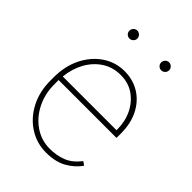

<svg xmlns="http://www.w3.org/2000/svg" viewBox="-213 -820 929 929"><g transform="rotate(45 252.0 -355.0)"><path d="M273.9 9.8Q210 9.8 157.2 -23.9Q104.5 -57.6 73.5 -116.9Q42.5 -176.3 42.5 -252.9V-274.4Q42.5 -351.6 72.5 -411.1Q102.5 -470.7 152.8 -504.4Q203.1 -538.1 264.2 -538.1Q322.8 -538.1 368.2 -509.8Q413.6 -481.4 439.2 -430.7Q464.8 -379.9 464.8 -312.5V-281.7H68.8Q68.8 -278.3 68.8 -274.4V-252.9Q68.8 -187 95.9 -133.3Q123 -79.6 169.4 -47.9Q215.8 -16.1 273.9 -16.1Q319.3 -16.1 358.6 -31.2Q397.9 -46.4 430.7 -88.9L449.2 -75.7Q422.9 -38.1 380.1 -14.2Q337.4 9.8 273.9 9.8ZM264.2 -511.7Q210.9 -511.7 169.4 -484.9Q127.9 -458 102.3 -411.9Q76.7 -365.7 70.8 -308.1H438.5V-314.5Q438.5 -367.7 417 -412.4Q395.5 -457 356.4 -484.4Q317.4 -511.7 264.2 -511.7ZM142.1 -692.9Q142.1 -704.1 149.9 -712.2Q157.7 -720.2 168.9 -720.2Q180.2 -720.2 188.2 -712.2Q196.3 -704.1 196.3 -692.9Q196.3 -681.6 188.2 -673.8Q180.2 -666 168.9 -666Q157.7 -666 149.9 -673.8Q142.1 -681.6 142.1 -692.9ZM359.4 -692.9Q359.4 -704.1 367.2 -712.2Q375 -720.2 386.2 -720.2Q397.5 -720.2 405.5 -712.2Q413.6 -704.1 413.6 -692.9Q413.6 -681.6 405.5 -673.8Q397.5 -666 386.2 -666Q375 -666 367.2 -673.8Q359.4 -681.6 359.4 -692.9Z"/></g></svg>

Font: Vazirmatn UI Thin
Style: Regular
Weight: 100
Designer: Saber Rastikerdar
Foundry: Saber Rastikerdar
Version: Version 33.003